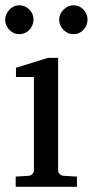

<svg xmlns="http://www.w3.org/2000/svg" viewBox="-26 -716 356 736"><path d="M34.2 0V-39.1L83 -42Q92.3 -43 98.1 -48.8Q104 -54.7 104 -64V-420.9H35.2V-456.1L157.2 -494.1H196.8V-64Q196.8 -54.7 202.9 -48.8Q209 -43 217.8 -42L269 -39.1V0ZM102.5 -641.1Q102.5 -629.9 98.1 -619.6Q93.8 -609.4 86.4 -601.6Q79.1 -593.8 69.1 -589.4Q59.1 -585 47.9 -585Q36.6 -585 26.9 -589.4Q17.1 -593.8 9.8 -601.6Q2.4 -609.4 -2 -619.1Q-6.3 -628.9 -6.3 -640.1Q-6.3 -650.9 -2 -660.9Q2.4 -670.9 9.8 -678.7Q17.1 -686.5 26.9 -691.2Q36.6 -695.8 47.9 -695.8Q59.1 -695.8 69.1 -691.4Q79.1 -687 86.4 -679.7Q93.8 -672.4 98.1 -662.4Q102.5 -652.3 102.5 -641.1ZM309.6 -641.1Q309.6 -629.9 305.4 -619.6Q301.3 -609.4 293.9 -601.6Q286.6 -593.8 276.9 -589.4Q267.1 -585 255.9 -585Q244.6 -585 234.6 -589.4Q224.6 -593.8 217 -601.6Q209.5 -609.4 205.1 -619.6Q200.7 -629.9 200.7 -641.1Q200.7 -651.4 205.1 -661.4Q209.5 -671.4 217.3 -679Q225.1 -686.5 234.9 -691.2Q244.6 -695.8 255.9 -695.8Q267.1 -695.8 276.9 -691.4Q286.6 -687 293.9 -679.4Q301.3 -671.9 305.4 -661.9Q309.6 -651.9 309.6 -641.1Z"/></svg>

Font: BabelStone Ogham Bound
Style: Italic
Weight: 400
Italic angle: -30°
Designer: Andrew West
Foundry: BabelStone
Version: Version 2.02 March 14, 2022